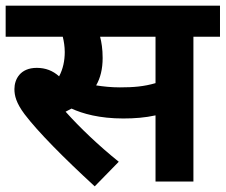

<svg xmlns="http://www.w3.org/2000/svg" viewBox="-20 -642 798 679"><path d="M664 -512H758V-622H0V-512H202C206 -496 209 -477 209 -458C209 -428 203 -398 189 -372C167 -392 141 -402 110 -402C51 -402 31 -361 31 -327C31 -304 37 -278 67 -238C114 -176 206 -83 315 17L400 -70C329 -127 262 -191 212 -247C219 -251 226 -254 233 -258C272 -240 332 -223 416 -223C456 -223 494 -226 530 -234V0H664ZM404 -333C373 -333 346 -336 320 -340C335 -366 343 -398 343 -437C343 -469 339 -493 334 -512H530V-348C489 -336 452 -333 404 -333Z"/></svg>

Font: Noto Sans
Style: Bold Italic
Weight: 700
Italic angle: -12°
Designer: Monotype Design Team
Foundry: Monotype Imaging Inc.
Version: Version 2.013